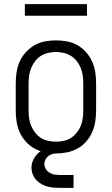

<svg xmlns="http://www.w3.org/2000/svg" viewBox="-20 -733 540 927"><path d="M250 8Q277 8 304 2.5Q331 -3 354.5 -16Q378 -29 396 -49.5Q414 -70 425 -95Q436 -120 440 -146.5Q444 -173 444 -200V-330Q444 -357 440 -384Q436 -411 425 -435.5Q414 -460 396 -480.5Q378 -501 354.5 -514.5Q331 -528 304 -533Q277 -538 250 -538Q223 -538 196.5 -533Q170 -528 146.5 -514.5Q123 -501 104.5 -480.5Q86 -460 75 -435.5Q64 -411 60 -384Q56 -357 56 -330V-200Q56 -173 60 -146.5Q64 -120 75 -95Q86 -70 104.5 -49.5Q123 -29 146.5 -16Q170 -3 196.5 2.5Q223 8 250 8ZM250 -49Q231 -49 212 -53Q193 -57 177 -67.5Q161 -78 149.5 -93Q138 -108 130.5 -125.5Q123 -143 120.5 -162Q118 -181 118 -200V-330Q118 -349 120.5 -368Q123 -387 130.5 -404.5Q138 -422 149.5 -437.5Q161 -453 177 -463Q193 -473 212 -477.5Q231 -482 250 -482Q269 -482 288 -477.5Q307 -473 323 -463Q339 -453 351 -437.5Q363 -422 370 -404.5Q377 -387 379.5 -368Q382 -349 382 -330V-200Q382 -181 379.5 -162Q377 -143 370 -125.5Q363 -108 351 -93Q339 -78 323 -67.5Q307 -57 288 -53Q269 -49 250 -49ZM275 174H335V112H275Q262 112 248 110.5Q234 109 222 102.5Q210 96 202 84Q194 72 194 59Q194 48 199 38.5Q204 29 211.5 22Q219 15 229.5 11.5Q240 8 250 8V-25Q229 -25 208 -18.5Q187 -12 170 1.5Q153 15 142.5 35Q132 55 132 76Q132 93 138 108.5Q144 124 155 136Q166 148 180.5 156Q195 164 210.5 168Q226 172 242.5 173Q259 174 275 174ZM400 -657V-713H100V-657Z"/></svg>

Font: Iosevka SS09 Light
Style: Regular
Weight: 300
Monospace: yes
Designer: Belleve Invis
Foundry: Belleve Invis
Version: Version 5.2.1; ttfautohint (v1.8.3)